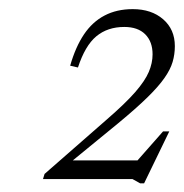

<svg xmlns="http://www.w3.org/2000/svg" viewBox="-20 -704 412 431"><path d="M272.5 -325.5 346 -409H360L303.5 -292.5H294.5L277.5 -302H76.5L80 -313.5L220 -436Q261.5 -472 283.5 -497.2Q305.5 -522.5 314 -542.5Q322.5 -562.5 322.5 -582Q322.5 -610.5 306 -627Q289.5 -643.5 259 -643.5Q221.5 -643.5 196.2 -622.5Q171 -601.5 155 -552.5L137.5 -556.5Q149.5 -598.5 168.5 -626.8Q187.5 -655 214.8 -669.2Q242 -683.5 278 -683.5Q320 -683.5 346.2 -660.8Q372.5 -638 372.5 -600.5Q372.5 -582 367.5 -565Q362.5 -548 349.2 -529Q336 -510 311 -485.5Q286 -461 245.5 -427.5L118.5 -323.5L126 -344H311Z"/></svg>

Font: Newsreader 16pt 16pt Light
Style: Italic
Weight: 300
Italic angle: -17°
Version: Version 1.003